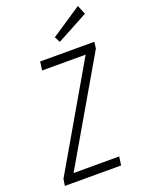

<svg xmlns="http://www.w3.org/2000/svg" viewBox="-166 -977 782 1052"><g transform="rotate(-20 224.5 -451.0)"><path d="M129 -687 122 -637H376L29 -39L23 0H351L358 -50H92L440 -649L445 -687ZM267 -751 449 -849 427 -902 250 -784Z"/></g></svg>

Font: Secuela Light
Style: Italic
Weight: 300
Italic angle: -8°
Designer: Fernando Haro
Foundry: deFharo
Version: Version 1.708